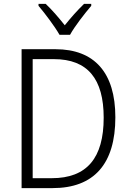

<svg xmlns="http://www.w3.org/2000/svg" viewBox="-20 -967 671 987"><path d="M286 -788H340C364 -832 415 -897 449 -937V-947H412C377 -913 344 -876 313 -837C283 -875 247 -917 215 -947H178V-937C211 -898 261 -832 286 -788ZM573 -364C573 -593 466 -714 265 -714H91V0H250C463 0 573 -124 573 -364ZM513 -362C513 -155 427 -51 246 -51H148V-663H257C431 -663 513 -561 513 -362Z"/></svg>

Font: Noto Sans Khmer SemiCondensed Light
Style: Regular
Weight: 300
Width: 4
Designer: Danh Hong and the Monotype Design Team
Foundry: Monotype Imaging Inc.
Version: Version 2.004